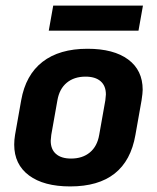

<svg xmlns="http://www.w3.org/2000/svg" viewBox="-20 -657 562 689"><path d="M31 -138Q31 -155 34 -173L56 -297Q72 -388 132.5 -435Q193 -482 294 -482Q388 -482 440 -443.5Q492 -405 492 -335Q492 -323 488 -297L466 -173Q434 12 232 12Q137 12 84 -27.5Q31 -67 31 -138ZM336 -173 358 -297Q360 -313 360 -318Q360 -349 341 -365.5Q322 -382 287 -382Q246 -382 219.5 -360Q193 -338 186 -297L164 -173Q162 -157 162 -152Q162 -121 181 -104.5Q200 -88 235 -88Q276 -88 302.5 -110Q329 -132 336 -173ZM171 -637H493L477 -547H155Z"/></svg>

Font: KoHo
Style: Bold Italic
Weight: 700
Italic angle: -10°
Version: Version 1.000; ttfautohint (v1.6)